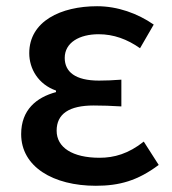

<svg xmlns="http://www.w3.org/2000/svg" viewBox="-20 -584 552 617"><path d="M288 13C363 13 422 -3 490 -54L442 -129C393 -90 347 -77 300 -77C213 -77 162 -110 162 -164C162 -218 202 -245 281 -245C309 -245 338 -244 370 -242V-328C343 -326 320 -325 298 -325C222 -325 188 -353 188 -398C188 -447 235 -474 297 -474C345 -474 389 -458 430 -429L474 -505C422 -541 358 -564 292 -564C176 -564 74 -516 74 -413C74 -363 103 -313 160 -293V-288C97 -271 48 -231 48 -153C48 -48 151 13 288 13Z"/></svg>

Font: Noto Sans JP Medium
Style: Regular
Weight: 500
Designer: Ryoko NISHIZUKA  (kana, bopomofo & ideographs); Paul D. Hunt (Latin, Greek & Cyrillic); Sandoll Communications , Soo-you
Foundry: Adobe
Version: Version 2.002;hotconv 1.0.116;makeotfexe 2.5.65601